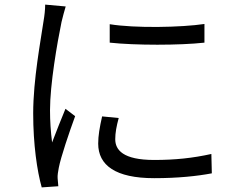

<svg xmlns="http://www.w3.org/2000/svg" viewBox="-20 -780 1040 833"><path d="M456 -675V-595C566 -583 760 -583 867 -595V-676C767 -661 565 -657 456 -675ZM495 -268 423 -275C412 -226 406 -191 406 -157C406 -63 481 -7 649 -7C752 -7 836 -16 899 -28L897 -112C816 -94 739 -86 649 -86C513 -86 480 -130 480 -176C480 -203 485 -231 495 -268ZM265 -752 176 -760C176 -738 173 -712 169 -689C157 -606 124 -435 124 -288C124 -153 141 -38 161 33L233 28C232 18 231 4 230 -7C229 -18 232 -37 235 -52C244 -99 280 -205 306 -276L264 -308C247 -267 223 -207 206 -162C200 -211 197 -253 197 -302C197 -414 228 -593 247 -685C251 -703 260 -735 265 -752Z"/></svg>

Font: Microsoft YaHei
Style: Regular
Weight: 400
Designer: Ryoko NISHIZUKA 西塚涼子 (kana, bopomofo & ideographs); Paul D. Hunt (Latin, Greek & Cyrillic); Sandoll Communications 산돌커뮤니
Foundry: Adobe
Version: Version 2.001;hotconv 1.0.111;makeotfexe 2.5.65597